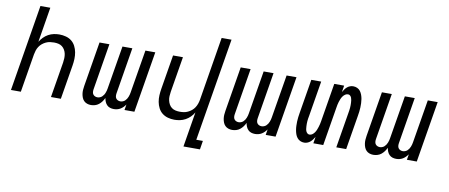

<svg xmlns="http://www.w3.org/2000/svg" viewBox="-78 -1064 3757 1607"><g transform="rotate(10 1800.0 -260.0)"><path d="M32 0 153 -735H237L188 -437Q201 -458 218.5 -476Q236 -494 258 -506Q280 -518 304 -523Q328 -528 351 -528Q380 -528 407.5 -520.5Q435 -513 455.5 -496.5Q476 -480 488.5 -455.5Q501 -431 506 -404Q511 -377 510 -348Q509 -319 504 -290L456 0H372L422 -302Q425 -321 425.5 -340Q426 -359 422.5 -376.5Q419 -394 410 -409.5Q401 -425 387.5 -435.5Q374 -446 356 -450Q338 -454 319 -454Q302 -454 284.5 -451.5Q267 -449 250 -441Q233 -433 218.5 -421Q204 -409 194 -393.5Q184 -378 178.5 -361Q173 -344 170 -327L116 0Z M712 8Q695 8 679.5 2.5Q664 -3 653 -14Q642 -25 636 -40Q630 -55 627.5 -71.5Q625 -88 626 -105Q627 -122 630 -139L693 -520H777L712 -126Q710 -114 711 -102.5Q712 -91 718 -82.5Q724 -74 734 -69.5Q744 -65 755 -65Q765 -65 775.5 -69Q786 -73 793.5 -80Q801 -87 807 -96Q813 -105 816.5 -114.5Q820 -124 823 -134Q826 -144 827 -153L888 -520H972L907 -126Q905 -114 906 -102.5Q907 -91 913 -82.5Q919 -74 929 -69.5Q939 -65 950 -65Q960 -65 970.5 -69Q981 -73 988.5 -80Q996 -87 1002 -96Q1008 -105 1011.5 -114.5Q1015 -124 1018 -134Q1021 -144 1022 -153L1083 -520H1167L1081 0H997L1005 -48Q997 -36 986 -25Q975 -14 962.5 -6.5Q950 1 935.5 4.5Q921 8 907 8Q890 8 874.5 3Q859 -2 848 -13.5Q837 -25 831 -39.5Q825 -54 822 -71Q815 -55 804 -40Q793 -25 778.5 -13.5Q764 -2 746.5 3Q729 8 712 8Z M1536 215 1585 -83Q1573 -62 1555 -44Q1537 -26 1515 -14Q1493 -2 1469 3Q1445 8 1422 8Q1393 8 1366 0.5Q1339 -7 1318 -23.5Q1297 -40 1284.5 -64.5Q1272 -89 1267 -116Q1262 -143 1263.5 -172Q1265 -201 1270 -230L1318 -520H1402L1352 -218Q1349 -199 1348 -180Q1347 -161 1351 -143.5Q1355 -126 1363.5 -110.5Q1372 -95 1386 -84.5Q1400 -74 1418 -70Q1436 -66 1455 -66Q1472 -66 1489 -68.5Q1506 -71 1523 -79Q1540 -87 1554.5 -99Q1569 -111 1579 -126.5Q1589 -142 1595 -159Q1601 -176 1604 -193L1693 -735H1777L1632 141H1688L1676 215Z M1912 8Q1895 8 1879.5 2.5Q1864 -3 1853 -14Q1842 -25 1836 -40Q1830 -55 1827.5 -71.5Q1825 -88 1826 -105Q1827 -122 1830 -139L1893 -520H1977L1912 -126Q1910 -114 1911 -102.5Q1912 -91 1918 -82.5Q1924 -74 1934 -69.5Q1944 -65 1955 -65Q1965 -65 1975.5 -69Q1986 -73 1993.5 -80Q2001 -87 2007 -96Q2013 -105 2016.5 -114.5Q2020 -124 2023 -134Q2026 -144 2027 -153L2088 -520H2172L2107 -126Q2105 -114 2106 -102.5Q2107 -91 2113 -82.5Q2119 -74 2129 -69.5Q2139 -65 2150 -65Q2160 -65 2170.5 -69Q2181 -73 2188.5 -80Q2196 -87 2202 -96Q2208 -105 2211.5 -114.5Q2215 -124 2218 -134Q2221 -144 2222 -153L2283 -520H2367L2281 0H2197L2205 -48Q2197 -36 2186 -25Q2175 -14 2162.5 -6.5Q2150 1 2135.5 4.5Q2121 8 2107 8Q2090 8 2074.5 3Q2059 -2 2048 -13.5Q2037 -25 2031 -39.5Q2025 -54 2022 -71Q2015 -55 2004 -40Q1993 -25 1978.5 -13.5Q1964 -2 1946.5 3Q1929 8 1912 8Z M2525 8Q2506 8 2490.5 0.5Q2475 -7 2464.5 -20.5Q2454 -34 2448.5 -50.5Q2443 -67 2440 -84.5Q2437 -102 2436.5 -120Q2436 -138 2436.5 -156.5Q2437 -175 2439.5 -193Q2442 -211 2445 -230L2493 -520H2577L2527 -218Q2525 -207 2523 -196Q2521 -185 2520.5 -174Q2520 -163 2519.5 -152Q2519 -141 2520 -130.5Q2521 -120 2522 -109.5Q2523 -99 2527 -89.5Q2531 -80 2538.5 -73Q2546 -66 2557 -66Q2570 -66 2581 -74Q2592 -82 2600 -93.5Q2608 -105 2613 -117.5Q2618 -130 2622 -142.5Q2626 -155 2629 -167.5Q2632 -180 2634 -193L2688 -520H2772L2763 -464Q2770 -476 2778 -487.5Q2786 -499 2797 -508.5Q2808 -518 2821.5 -523Q2835 -528 2848 -528Q2867 -528 2883 -520.5Q2899 -513 2909 -499.5Q2919 -486 2925 -469.5Q2931 -453 2934 -435.5Q2937 -418 2937.5 -400Q2938 -382 2937.5 -363.5Q2937 -345 2934.5 -327Q2932 -309 2929 -290L2881 0H2797L2847 -302Q2849 -313 2850.5 -324Q2852 -335 2853 -346Q2854 -357 2854 -368Q2854 -379 2853.5 -389.5Q2853 -400 2851.5 -410.5Q2850 -421 2846.5 -430.5Q2843 -440 2835.5 -447Q2828 -454 2817 -454Q2804 -454 2792.5 -446Q2781 -438 2773 -426.5Q2765 -415 2760 -402.5Q2755 -390 2751 -377.5Q2747 -365 2744.5 -352.5Q2742 -340 2740 -327L2686 0H2602L2611 -56Q2604 -44 2595.5 -32.5Q2587 -21 2576 -11.5Q2565 -2 2551.5 3Q2538 8 2525 8Z M3112 8Q3095 8 3079.5 2.5Q3064 -3 3053 -14Q3042 -25 3036 -40Q3030 -55 3027.5 -71.5Q3025 -88 3026 -105Q3027 -122 3030 -139L3093 -520H3177L3112 -126Q3110 -114 3111 -102.5Q3112 -91 3118 -82.5Q3124 -74 3134 -69.5Q3144 -65 3155 -65Q3165 -65 3175.5 -69Q3186 -73 3193.5 -80Q3201 -87 3207 -96Q3213 -105 3216.5 -114.5Q3220 -124 3223 -134Q3226 -144 3227 -153L3288 -520H3372L3307 -126Q3305 -114 3306 -102.5Q3307 -91 3313 -82.5Q3319 -74 3329 -69.5Q3339 -65 3350 -65Q3360 -65 3370.5 -69Q3381 -73 3388.5 -80Q3396 -87 3402 -96Q3408 -105 3411.5 -114.5Q3415 -124 3418 -134Q3421 -144 3422 -153L3483 -520H3567L3481 0H3397L3405 -48Q3397 -36 3386 -25Q3375 -14 3362.5 -6.5Q3350 1 3335.5 4.5Q3321 8 3307 8Q3290 8 3274.5 3Q3259 -2 3248 -13.5Q3237 -25 3231 -39.5Q3225 -54 3222 -71Q3215 -55 3204 -40Q3193 -25 3178.5 -13.5Q3164 -2 3146.5 3Q3129 8 3112 8Z"/></g></svg>

Font: Iosevka Extended Oblique
Style: Regular
Weight: 400
Width: 7
Italic angle: -9°
Monospace: yes
Designer: Belleve Invis
Foundry: Belleve Invis
Version: Version 32.0.1; ttfautohint (v1.8.4)